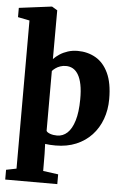

<svg xmlns="http://www.w3.org/2000/svg" viewBox="-67 -867 756 1155"><g transform="rotate(5 311.5 -289.5)"><path d="M9.5 241.5V182.5L71.5 170V-724.5L1 -738.5V-794.5L197 -819.5H200L232.5 -800L232 -505.5Q247 -521.5 268.8 -535.8Q290.5 -550 318 -558.8Q345.5 -567.5 377 -567.5Q437 -567.5 485.5 -539.8Q534 -512 562.2 -452Q590.5 -392 590.5 -295.5Q590.5 -230 570 -174Q549.5 -118 510.8 -76.5Q472 -35 417 -12Q362 11 293 11Q276 11 259.8 10Q243.5 9 230 7L232 67.5L232.5 170L324 182.5V241.5ZM297 -49.5Q332 -49.5 358.8 -74.2Q385.5 -99 401 -149.8Q416.5 -200.5 417 -278Q417.5 -330.5 410 -367.5Q402.5 -404.5 388.5 -427.5Q374.5 -450.5 355.8 -460.8Q337 -471 314 -471Q296 -471 280 -465.5Q264 -460 251.8 -451.2Q239.5 -442.5 232 -433.5V-72Q237 -62.5 255.2 -56Q273.5 -49.5 297 -49.5Z"/></g></svg>

Font: Merriweather 24pt Black
Style: Regular
Weight: 900
Designer: Eben Sorkin
Foundry: Eben Sorkin
Version: Version 2.100